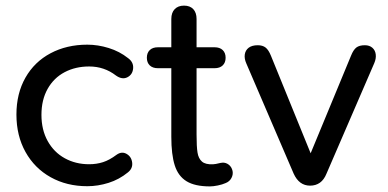

<svg xmlns="http://www.w3.org/2000/svg" viewBox="-20 -656 1387 686"><path d="M38.7 -246.6Q38.7 -321.8 70.8 -378.4Q102.9 -435 160.6 -465.7Q218.4 -496.4 292 -496.4Q329.9 -496.4 368.6 -484.4Q407.3 -472.4 437.5 -448.4Q457.4 -434.1 455.7 -411.9Q453.9 -389.6 435.3 -380Q416.7 -370.4 394.4 -386.1Q352.5 -418.5 298.6 -418.5Q249.7 -418.5 210.9 -398.1Q172.1 -377.6 150.1 -338.4Q128.1 -299.2 128.1 -245.6Q128.1 -192 150.4 -152Q172.7 -111.9 211.4 -90.6Q250.1 -69.2 298.6 -69.2Q324.9 -69.2 348 -76.6Q371.1 -84 396.3 -102.9Q414.8 -116.1 432.2 -106.2Q449.6 -96.3 452.2 -75.3Q454.9 -54.2 436.9 -40Q406 -14.7 368 -2.7Q329.9 9.3 292 9.3Q218.4 9.3 161 -22.8Q103.5 -54.9 71.1 -113Q38.7 -171.1 38.7 -246.6Z M592.1 -167.4V-412.3H544.3Q525.5 -412.3 515.1 -422.3Q504.7 -432.3 504.7 -449.7Q504.7 -467.1 515.1 -477.1Q525.5 -487.1 544.3 -487.1H592.1V-588.2Q592.1 -610.7 604.2 -623.3Q616.3 -635.9 637.5 -635.9Q658.8 -635.9 670.6 -623.3Q682.3 -610.7 682.3 -588.2V-487.1H746.6Q765.3 -487.1 775.7 -477.1Q786.1 -467.1 786.1 -449.7Q786.1 -432.3 775.7 -422.3Q765.3 -412.3 746.6 -412.3H682.3V-175.2Q682.3 -131.9 685.7 -110.9Q689 -89.8 701.6 -78.7Q714.3 -67.6 741.6 -69.1Q751.6 -69.8 759.7 -72.1Q767.3 -74.1 774.6 -74.8Q786.8 -75.6 797.2 -67.7Q807.6 -59.8 810.9 -45.3Q813.5 -32.4 806.9 -20Q800.3 -7.5 786.4 -2Q774.4 3.4 758 6.7Q741.6 10 730.2 10Q676.4 10 646.5 -8.4Q616.6 -26.8 604.4 -65.1Q592.1 -103.4 592.1 -167.4Z M1029.2 -35.7 860.1 -429.3Q852.4 -446.5 854.6 -461.5Q856.9 -476.6 868.6 -485.5Q880.4 -494.4 901 -494.4Q918.4 -494.4 929.1 -486Q939.7 -477.6 948.1 -456.7L1103.7 -74.5H1075.9L1234.3 -457.3Q1242.7 -478.2 1253.3 -486.3Q1264 -494.4 1283.6 -494.4Q1300.1 -494.4 1310.5 -485.3Q1320.8 -476.2 1322.5 -461.5Q1324.3 -446.8 1317.2 -430.3L1146.6 -35.7Q1137.8 -13.9 1123.1 -3.3Q1108.3 7.3 1087.9 7.3Q1048.7 7.3 1029.2 -35.7Z"/></svg>

Font: SN Pro Thin
Style: Regular
Weight: 200
Designer: Tobias Whetton
Foundry: Supernotes
Version: Version 1.003;Glyphs 3.3 (3324)